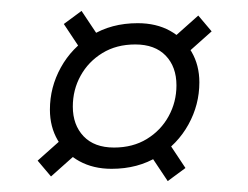

<svg xmlns="http://www.w3.org/2000/svg" viewBox="-20 -394 454 352"><path d="M97 -350 129.5 -374 166.5 -318.5 134.5 -293.5ZM343.5 -365.5 368 -336.5 313 -287.5 288.5 -316.5ZM320 -86 287.5 -62 250.5 -117.5 282.5 -142.5ZM49 -99.5 104 -148.5 128.5 -119.5 73.5 -70.5ZM232.5 -351.5Q266.5 -351.5 291.8 -337.5Q317 -323.5 331.2 -299Q345.5 -274.5 345.5 -243Q345.5 -202 325.5 -165.8Q305.5 -129.5 269.2 -107Q233 -84.5 184.5 -84.5Q151 -84.5 125.5 -98.5Q100 -112.5 85.8 -137Q71.5 -161.5 71.5 -193Q71.5 -234 91.5 -270.2Q111.5 -306.5 147.8 -329Q184 -351.5 232.5 -351.5ZM189 -123.5Q223.5 -123.5 249.2 -139.2Q275 -155 289.2 -181Q303.5 -207 303.5 -237.5Q303.5 -271.5 283.8 -292Q264 -312.5 228 -312.5Q193.5 -312.5 167.8 -296.8Q142 -281 127.8 -255.2Q113.5 -229.5 113.5 -198.5Q113.5 -165 133.2 -144.2Q153 -123.5 189 -123.5Z"/></svg>

Font: Newsreader 18pt
Style: Italic
Weight: 400
Italic angle: -17°
Version: Version 1.003